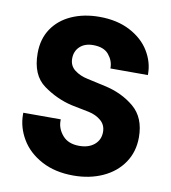

<svg xmlns="http://www.w3.org/2000/svg" viewBox="-81 -784 768 863"><g transform="rotate(10 302.5 -352.5)"><path d="M41 -222V-230H212V-223Q212 -187 238 -157Q264 -127 314 -127Q357 -127 383 -149Q409 -171 409 -207Q409 -239 386 -258.5Q363 -278 330 -285L250 -301Q180 -317 119 -361Q58 -405 58 -505Q58 -570 89.5 -617Q121 -664 177 -689Q233 -714 304 -714Q385 -714 444 -683Q503 -652 533 -602.5Q563 -553 563 -499V-494H392V-497Q392 -529 369.5 -556.5Q347 -584 298 -584Q260 -584 237.5 -563Q215 -542 215 -508Q215 -475 240 -456Q265 -437 300 -430L381 -412Q460 -395 516 -348Q572 -301 572 -211Q572 -145 538 -95Q504 -45 444.5 -18Q385 9 311 9Q227 9 165.5 -24Q104 -57 72.5 -110.5Q41 -164 41 -222Z"/></g></svg>

Font: Be Vietnam ExtraBold
Style: Regular
Weight: 800
Designer: Gabriel Lam
Foundry: TypeRant
Version: Version 4.000